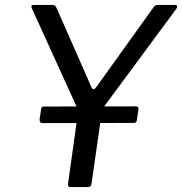

<svg xmlns="http://www.w3.org/2000/svg" viewBox="-20 -762 742 782"><path d="M692.1 -742Q699.3 -742 701.1 -737.3Q702.8 -732.5 698.6 -726.7L403.9 -328Q399.6 -322.4 397.2 -316Q394.9 -309.7 393.1 -295.1L353 -15Q351.7 -5.6 347.4 -2.8Q343.1 0 332.6 0H269Q260.3 0 258.3 -4.1Q256.2 -8.1 257.2 -15.3L296.7 -295.4Q298.7 -305.7 298 -310.4Q297.4 -315.1 294.6 -321.8L109.9 -727.7Q106.8 -734.6 108.3 -738.3Q109.7 -742 119.1 -742H191.8Q200.8 -742 204.6 -738.3Q208.4 -734.5 211.2 -727.6L352.1 -407.7Q359.7 -389.8 372.5 -407.7L605 -731.8Q610.1 -738.4 613.8 -740.2Q617.5 -742 626.4 -742H692.1ZM543.9 -316.6 537.4 -272.4Q536.2 -265.4 532.9 -263.3Q529.7 -261.3 521.4 -261.3L154.2 -260.6Q147.1 -260.6 144 -264.5Q140.9 -268.4 141.2 -274.9L147.7 -319Q149 -328.1 156.8 -328.1L533.9 -328.8Q539.4 -328.8 542.3 -325.3Q545.2 -321.8 543.9 -316.6Z"/></svg>

Font: Libre Franklin Thin
Style: Italic
Weight: 100
Italic angle: -8°
Designer: Pablo Impallari, Rodrigo Fuenzalida, Nhung Nguyen
Foundry: Impallari Type
Version: Version 3.000